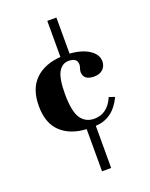

<svg xmlns="http://www.w3.org/2000/svg" viewBox="-140 -721 694 890"><g transform="rotate(-20 207.0 -276.0)"><path d="M206 95V-113Q127 -117 80.5 -160.5Q34 -204 34 -289Q34 -373 79.5 -418Q125 -463 206 -469V-647H251V-469Q310 -465 346 -441.5Q382 -418 382 -384Q382 -360 366 -345Q350 -330 323 -330Q270 -330 270 -372Q270 -381 274 -390Q277 -400 277 -406Q277 -439 235 -439Q203 -439 185 -408Q167 -376 167 -301Q167 -215 190 -180.5Q213 -146 257 -146Q322 -146 353 -218L381 -208Q337 -116 251 -113V95Z"/></g></svg>

Font: UnnaBold
Style: Bold
Weight: 700
Designer: Jorge de Buen Unna
Foundry: Omnibus-Type
Version: Version 2.008;hotconv 1.0.109;makeotfexe 2.5.65596